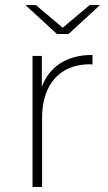

<svg xmlns="http://www.w3.org/2000/svg" viewBox="-20 -742 429 762"><path d="M147 -275C147 -407 218 -487 337 -487C340 -487 344 -486 347 -486V-524C246 -524 177 -479 146 -398V-520H109V0H147ZM377 -722H336L229 -632L122 -722H81L206 -607H252Z"/></svg>

Font: Montserrat-Alt1 ExtLt
Style: Regular
Weight: 200
Designer: Differentunic
Foundry: Differentunic
Version: Version 7.222